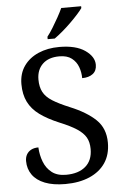

<svg xmlns="http://www.w3.org/2000/svg" viewBox="-62 -975 667 1028"><g transform="rotate(-5 272.0 -460.5)"><path d="M247 10Q182 10 137.5 -7.5Q93 -25 70.5 -57Q48 -89 48 -131Q48 -151 56.5 -166Q65 -181 81 -189.5Q97 -198 120 -198Q122 -157 136 -120.5Q150 -84 179 -61.5Q208 -39 255 -39Q322 -39 360 -71.5Q398 -104 398 -165Q398 -202 383.5 -227.5Q369 -253 335.5 -275Q302 -297 243 -321Q181 -347 140 -377Q99 -407 79 -447.5Q59 -488 59 -543Q59 -600 87.5 -640.5Q116 -681 165.5 -702.5Q215 -724 278 -724Q367 -724 416 -690Q465 -656 465 -612Q465 -580 443.5 -563.5Q422 -547 386 -547Q386 -578 375.5 -607Q365 -636 340.5 -655Q316 -674 274 -674Q216 -674 184 -643Q152 -612 152 -560Q152 -520 166.5 -492.5Q181 -465 215 -443.5Q249 -422 307 -398Q395 -362 444 -315Q493 -268 493 -191Q493 -127 463 -82.5Q433 -38 377.5 -14Q322 10 247 10ZM220 -784Q235 -803 251 -829Q267 -855 282 -882Q297 -909 307 -931H414V-921Q405 -908 387 -888Q369 -868 346.5 -846Q324 -824 301 -804.5Q278 -785 258 -771H220Z"/></g></svg>

Font: Noto Naskh Arabic UI
Style: Regular
Weight: 400
Designer: Monotype Design Team, David Williams, Mohamad Dakak and Nizar Qandah
Foundry: Monotype Imaging Inc.
Version: Version 2.014